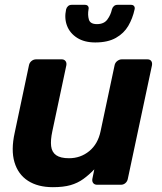

<svg xmlns="http://www.w3.org/2000/svg" viewBox="-20 -766 671 796"><path d="M199 10Q137 10 96 -16.5Q55 -43 40 -93.5Q25 -144 41 -216L100 -495Q102 -506 110.5 -513Q119 -520 130 -520H236Q246 -520 251.5 -513Q257 -506 255 -495L197 -222Q189 -185 192 -160Q195 -135 213 -122.5Q231 -110 266 -110Q314 -110 350 -139.5Q386 -169 397 -222L455 -495Q457 -506 466 -513Q475 -520 485 -520H591Q602 -520 607 -513Q612 -506 610 -495L510 -25Q508 -14 500 -7Q492 0 481 0H383Q372 0 366.5 -7Q361 -14 363 -25L371 -64Q349 -41 325.5 -24Q302 -7 272.5 1.5Q243 10 199 10ZM375 -590Q330 -590 300 -609Q270 -628 258 -659Q246 -690 254 -727Q256 -735 262 -740.5Q268 -746 277 -746H332Q341 -746 345 -740.5Q349 -735 347 -727Q343 -704 348.5 -685Q354 -666 382 -666Q411 -666 425 -685Q439 -704 444 -727Q446 -735 452 -740.5Q458 -746 467 -746H523Q532 -746 536 -740.5Q540 -735 538 -727Q530 -690 512 -659Q494 -628 460.5 -609Q427 -590 375 -590Z"/></svg>

Font: Rubik SemiBold
Style: Italic
Weight: 600
Italic angle: -12°
Designer: Hubert and Fischer
Foundry: Hubert and Fischer
Version: Version 2.300;gftools[0.9.30]